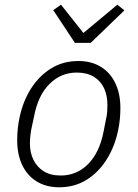

<svg xmlns="http://www.w3.org/2000/svg" viewBox="-20 -783 584 815"><path d="M231 12Q177 12 137 -12Q97 -36 75 -81Q53 -126 53 -188Q53 -213 55.5 -237Q58 -261 63 -284Q77 -352 111 -406Q145 -460 196 -492Q247 -524 313 -524Q367 -524 407 -500Q447 -476 469 -431Q491 -386 491 -324Q491 -299 488.5 -275Q486 -251 481 -228Q467 -161 433 -106.5Q399 -52 348 -20Q297 12 231 12ZM238 -38Q305 -38 353 -85.5Q401 -133 419 -221L431 -282Q434 -295 435 -309Q436 -323 436 -338Q436 -377 422 -408Q408 -439 378.5 -457Q349 -475 306 -475Q239 -475 190.5 -427Q142 -379 125 -291L112 -230Q110 -217 108.5 -203Q107 -189 107 -174Q107 -135 122 -104.5Q137 -74 165.5 -56Q194 -38 238 -38ZM365 -601H298L206 -740L239 -763L334 -643L478 -763L508 -739Z"/></svg>

Font: IBM Plex Sans Light
Style: Italic
Weight: 300
Italic angle: -11.31°
Designer: Mike Abbink, Paul van der Laan, Pieter van Rosmalen
Foundry: Bold Monday
Version: Version 3.201